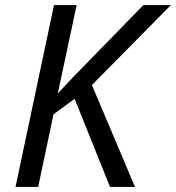

<svg xmlns="http://www.w3.org/2000/svg" viewBox="-20 -734 691 754"><path d="M41 0 192 -714H281L207 -367L269 -433L543 -714H651L341 -400L510 0H412L273 -346L190 -285L130 0Z"/></svg>

Font: Manna Sans
Style: Italic
Weight: 400
Italic angle: -12°
Designer: Monotype Design Team
Foundry: Monotype Imaging Inc.
Version: Version 2.001.1; ttfautohint (v1.8.2)